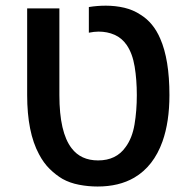

<svg xmlns="http://www.w3.org/2000/svg" viewBox="-20 -661 678 690"><path d="M330.6 9.3Q296.9 9.3 263.9 2.9Q231 -3.4 204.6 -18.1Q180.7 -32.2 158.7 -53.7Q136.7 -75.2 120.1 -106.9Q77.6 -185.5 77.6 -319.3V-630.9H193.4V-319.3Q193.4 -185.1 237.3 -128.4Q270.5 -84.5 332.5 -84.5Q397.9 -84.5 431.6 -132.8Q455.1 -164.6 463.4 -213.6Q471.7 -262.7 471.7 -319.3Q471.7 -374.5 463.9 -421.6Q456.1 -468.8 435.5 -499Q418 -524.4 391.8 -535.9Q365.7 -547.4 334.5 -547.4Q318.4 -547.4 299.3 -543.5V-635.7Q329.1 -640.6 360.4 -640.6Q395 -640.6 427 -633.1Q459 -625.5 485.4 -607.9Q531.2 -579.6 555.7 -522.5Q588.9 -447.3 588.9 -319.3Q588.9 -223.1 564 -152.8Q532.2 -63.5 462.4 -22.5Q407.7 9.3 330.6 9.3Z"/></svg>

Font: Open Sans SemiBold
Style: Regular
Weight: 600
Designer: Monotype Design Team
Foundry: Monotype Imaging Inc.
Version: Version 3.003; ttfautohint (v1.8.4)